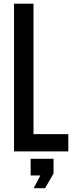

<svg xmlns="http://www.w3.org/2000/svg" viewBox="-20 -820 399 1040"><path d="M56 0V-800H161.5V-93.5H350V0ZM162.5 199.5 198.5 130.5H146V40H270V120L224 199.5Z"/></svg>

Font: Big Shoulders Medium
Style: Regular
Weight: 500
Designer: Patric King
Foundry: XO Type Co
Version: Version 2.002